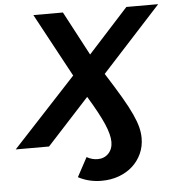

<svg xmlns="http://www.w3.org/2000/svg" viewBox="-103 -756 937 1016"><g transform="rotate(-5 366.0 -247.5)"><path d="M294 -363 112 -700H269L393 -466L606 -700H775L461 -357Q510 -280 542 -225.5Q574 -171 592.5 -130.5Q611 -90 618.5 -60Q626 -30 626 -2Q626 43 608.5 81Q591 119 560.5 146.5Q530 174 488 189.5Q446 205 396 205Q328 205 272 175L327 73Q355 89 385 89Q420 89 442.5 65.5Q465 42 465 4Q465 -34 440 -92Q415 -150 358 -244L134 0H-43Z"/></g></svg>

Font: Argentum Sans Medium
Style: Italic
Weight: 500
Italic angle: -11°
Designer: Julieta Ulanovsky (font), Cristiano Sobral (main changes and remaster)
Foundry: Julieta Ulanovsky (font), Cristiano Sobral (main changes and remaster)
Version: Version 2.007;June 15, 2022;FontCreator 14.0.0.2814 64-bit; 